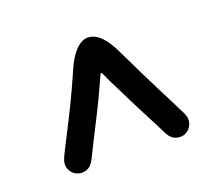

<svg xmlns="http://www.w3.org/2000/svg" viewBox="-79 -770 717 626"><g transform="rotate(-20 280.0 -457.0)"><path d="M72 -323Q61 -300 67.5 -282.5Q74 -265 90 -257.5Q106 -250 123.5 -255.5Q141 -261 152 -283Q168 -316 185.5 -350Q203 -384 222 -422Q241 -460 261 -504Q272 -527 275 -534.5Q278 -542 282 -533.5Q286 -525 297 -501Q318 -459 336.5 -421.5Q355 -384 373 -350Q391 -316 407 -283Q418 -261 436 -255.5Q454 -250 469.5 -258Q485 -266 491.5 -283.5Q498 -301 487 -323Q475 -348 461.5 -374Q448 -400 433 -430Q418 -460 400 -496.5Q382 -533 360 -579Q334 -635 305 -652.5Q276 -670 248.5 -652Q221 -634 198 -583Q170 -519 147.5 -473Q125 -427 106.5 -391.5Q88 -356 72 -323Z"/></g></svg>

Font: Tilt Neon
Style: Regular
Weight: 400
Designer: Andy Clymer
Foundry: Andy Clymer
Version: Version 1.000